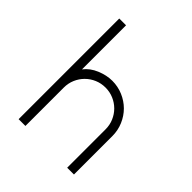

<svg xmlns="http://www.w3.org/2000/svg" viewBox="-204 -885 1001 1001"><g transform="rotate(45 296.5 -385.0)"><path d="M97 -14V-756H147V-431Q173 -465 216.5 -483Q260 -501 301 -501Q343 -501 380.5 -485Q418 -469 445.5 -441.5Q473 -414 489 -376.5Q505 -339 505 -297V-14H455V-297Q455 -329 443 -357Q431 -385 410 -406Q389 -427 361 -439Q333 -451 301 -451Q269 -451 241 -439Q213 -427 192 -406Q171 -385 159 -357Q147 -329 147 -297V-14Z"/></g></svg>

Font: Leon Sans
Style: Light
Weight: 300
Designer: Jongmin Kim
Version: Version 1.2